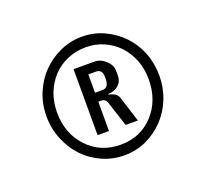

<svg xmlns="http://www.w3.org/2000/svg" viewBox="-65 -804 476 443"><g transform="rotate(-20 173.0 -582.5)"><path d="M173 -437Q144 -437 118.5 -448.5Q93 -460 74.5 -479.5Q56 -499 45 -526Q34 -553 34 -583Q34 -613 45 -639.5Q56 -666 75 -685.5Q94 -705 119.5 -716.5Q145 -728 173 -728Q202 -728 227 -716.5Q252 -705 271 -685.5Q290 -666 300.5 -639.5Q311 -613 311 -583Q311 -553 300.5 -526.5Q290 -500 271 -480Q252 -460 227 -448.5Q202 -437 173 -437ZM173 -463Q222 -463 253.5 -497Q285 -531 285 -583Q285 -609 276.5 -630.5Q268 -652 253 -668Q238 -684 217.5 -693Q197 -702 173 -702Q149 -702 128 -693Q107 -684 92 -668Q77 -652 68.5 -630.5Q60 -609 60 -583Q60 -531 92 -497Q124 -463 173 -463ZM181 -664Q196 -664 208.5 -652.5Q221 -641 221 -627V-615Q221 -601 211 -592Q201 -583 186 -583V-581Q189 -581 197.5 -577.5Q206 -574 209 -565L229 -502H199L180 -560Q177 -574 165 -574H158V-502H130V-664ZM158 -596H176Q192 -596 192 -617V-622Q192 -641 177 -641H158Z"/></g></svg>

Font: Moniqa Paragraph
Style: Regular
Weight: 400
Designer: Rajesh Rajput
Foundry: Rajesh Rajput
Version: Version 1.000